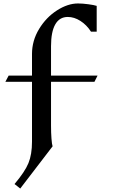

<svg xmlns="http://www.w3.org/2000/svg" viewBox="-20 -826 654 1110"><path d="M284 20 97 264 64 238Q124 167 144.5 117Q165 67 165 -7V-353H11L30 -389H165V-514Q165 -591 206 -658.5Q247 -726 309.5 -766Q372 -806 431 -806Q457 -806 490.5 -801.5Q524 -797 539 -792V-643H506Q481 -682 445 -705Q409 -728 372 -728Q324 -728 299.5 -685Q275 -642 275 -559V-389H544L526 -353H275V-99Q275 -59 277.5 -25.5Q280 8 284 20Z"/></svg>

Font: Inknut Antiqua Light
Style: Regular
Weight: 300
Designer: Claus Eggers Sørensen
Foundry: Claus Eggers Sørensen
Version: Version 1.003; ttfautohint (v1.8.2) -l 8 -r 50 -G 200 -x 14 